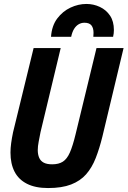

<svg xmlns="http://www.w3.org/2000/svg" viewBox="-20 -936 645 971"><path d="M223 15Q159 15 116.5 -6.5Q74 -28 53.5 -68Q33 -108 33 -164Q33 -187 36.5 -212.5Q40 -238 46 -267L150 -693H287L185 -268Q180 -242 175.5 -219Q171 -196 171 -177Q171 -155 178 -138.5Q185 -122 201 -113.5Q217 -105 244 -105Q277 -105 298 -118.5Q319 -132 333.5 -165Q348 -198 362 -256L468 -693H605L498 -246Q483 -185 464 -136.5Q445 -88 415.5 -54.5Q386 -21 339.5 -3Q293 15 223 15ZM238 -750Q242 -806 269.5 -842.5Q297 -879 336.5 -897.5Q376 -916 417 -916Q453 -916 485 -901Q517 -886 536.5 -857Q556 -828 556 -784Q556 -776 555 -767Q554 -758 552 -750H452Q452 -755 452.5 -760Q453 -765 453 -770Q453 -794 442.5 -807.5Q432 -821 407 -821Q391 -821 377.5 -813Q364 -805 354.5 -789.5Q345 -774 340 -750Z"/></svg>

Font: Ubuntu Sans Mono
Style: Italic
Weight: 400
Italic angle: -13.5°
Monospace: yes
Designer: Dalton Maag Ltd
Foundry: Dalton Maag Ltd
Version: Version 1.006